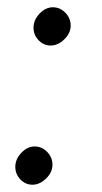

<svg xmlns="http://www.w3.org/2000/svg" viewBox="-20 -499 280 527"><path d="M22 -41Q22 -62 38.5 -79.5Q55 -97 75 -97Q95 -97 109.5 -82Q124 -67 124 -47Q124 -26 106.5 -9Q89 8 69 8Q50 8 36 -6.5Q22 -21 22 -41ZM72 -423Q72 -444 88.5 -461.5Q105 -479 125 -479Q145 -479 159.5 -464Q174 -449 174 -429Q174 -408 156.5 -391Q139 -374 119 -374Q100 -374 86 -388.5Q72 -403 72 -423Z"/></svg>

Font: Bellota
Style: Bold Italic
Weight: 700
Italic angle: -7.5°
Designer: Kemie Guaida
Foundry: Kemie Guaida
Version: Version 4.001